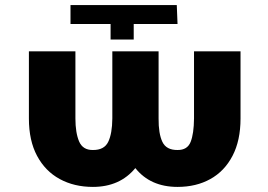

<svg xmlns="http://www.w3.org/2000/svg" viewBox="-20 -732 1064 762"><path d="M418.9 -636.7H259.8V-711.9H681.6L684.6 -636.7H510.7V-575.2H418.9ZM425.8 -528.3H609.4V-261.7Q608.9 -201.7 624.5 -168.9Q640.1 -136.2 684.6 -136.7Q723.6 -136.2 736.6 -168.9Q749.5 -201.7 750 -261.7V-528.3H934.6V-261.7Q934.6 -174.3 902.8 -113.5Q871.1 -52.7 814.9 -21.5Q758.8 9.8 684.6 9.8Q576.7 9.8 517.1 -64.9Q455.6 9.8 348.6 9.8Q274.4 9.8 217 -21.5Q159.7 -52.7 127.2 -113.3Q94.7 -173.8 94.7 -261.7V-528.3H279.3V-261.7Q279.3 -205.1 293.9 -170.7Q308.6 -136.2 348.6 -136.7Q393.6 -136.2 409.4 -168.9Q425.3 -201.7 425.8 -261.7Z"/></svg>

Font: Inter Tight Black
Style: Regular
Weight: 900
Designer: Rasmus Andersson
Foundry: rsms
Version: Version 3.004; ttfautohint (v1.8.4.7-5d5b)